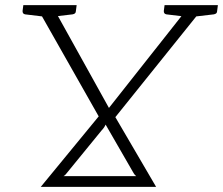

<svg xmlns="http://www.w3.org/2000/svg" viewBox="-20 -729 870 749"><path d="M139 0 365 -275 119 -709H172Q180 -709 183 -705.5Q186 -702 189 -697L405 -308L713 -698Q716 -703 720.5 -706Q725 -709 730 -709H781L430 -272L589 0ZM228 -42H511Q505 -47 501 -54L392 -243Q390 -238 386 -232Q382 -226 377 -221L239 -52Q235 -46 228 -42ZM705 -693 707 -709H751L749 -693ZM151 -692 153 -709H198L196 -692ZM716 -709 704 -664 629 -673Q624 -674 621.5 -677Q619 -680 619 -686L622 -709ZM830 -709 827 -686Q827 -680 823.5 -677Q820 -674 814 -673L737 -664V-709ZM165 -709 153 -664 78 -673Q73 -674 70.5 -677Q68 -680 68 -686L71 -709ZM279 -709 276 -686Q276 -680 272.5 -677Q269 -674 263 -673L186 -664V-709Z"/></svg>

Font: Aleo Light
Style: Italic
Weight: 300
Italic angle: -7°
Designer: Alessio Laiso
Foundry: Alessio Laiso
Version: Version 2.001;gftools[0.9.29]